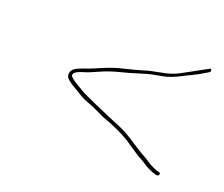

<svg xmlns="http://www.w3.org/2000/svg" viewBox="-61 -464 530 455"><g transform="rotate(20 203.5 -236.5)"><path d="M404 -375.5C402.7 -377.8 400.9 -378 398.6 -376L360.2 -355C355.1 -352.3 347.2 -348 336.4 -342.1C325.6 -336.1 310.7 -331.5 291.7 -328.2C277.1 -325.7 263.4 -322.5 250.7 -318.4C243.1 -316 225 -311.3 196.3 -304.2C186.1 -301.7 169 -295.3 145.1 -285C135.8 -281 128.6 -278.2 123.3 -276.5C118 -274.8 111.6 -272.3 104.1 -269C96.6 -265.7 92 -260.8 90.3 -254.5C88.6 -248.2 90.4 -242.7 95.7 -238C101 -233.3 107 -229.2 113.7 -225.5C120.5 -221.8 126.9 -218 132.9 -214C138.9 -210 147.6 -205.9 158.9 -201.8C170.2 -197.7 184.3 -191.4 201 -183C230.9 -172.5 255 -161.5 273.3 -150C279.6 -146 287.3 -140.8 296.3 -134.5C305.3 -128.2 312.4 -123.7 317.7 -121C322.9 -118.3 328.9 -114.8 335.5 -110.3C342.2 -105.8 351 -101.7 362 -97.9C368 -95.9 371.7 -96.2 373.2 -99C374.6 -101.7 374.1 -103.7 371.6 -105C359.2 -108.2 348 -113.4 338.1 -120.5C333.9 -123.5 329.2 -126.3 323.9 -129C318.7 -131.7 311.5 -136 302.5 -142C280.9 -156.3 265.6 -165.6 256.4 -170C248.1 -174 239.6 -177.7 231.2 -181C222.7 -184.3 205.4 -191.8 179.3 -203.3C153.2 -214.9 139.5 -221.1 138.2 -222C132.1 -226 126 -229.7 119.9 -233C113.8 -236.3 108.3 -240 103.6 -244C92.5 -253 99.8 -261 125.4 -268C130.3 -269.3 140.4 -273.4 155.6 -280.3C170.9 -287.2 186.7 -292.6 203.2 -296.6C215.8 -299.6 233.7 -304.8 256.9 -312.1C267.8 -315.6 282.9 -318.9 302 -322.1C314.4 -324.2 329.1 -329.8 346.2 -339C352.4 -342.3 358.9 -345.5 365.7 -348.5C372.5 -351.5 384.8 -358.3 402.4 -369C404.8 -371 405.3 -373.2 404 -375.5Z"/></g></svg>

Font: Proton
Style: LitIt
Weight: 500
Version: Version 1.017